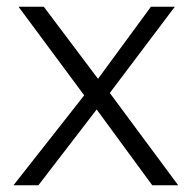

<svg xmlns="http://www.w3.org/2000/svg" viewBox="-20 -550 569 570"><path d="M509 0 306 -274 499 -530H428L271 -316L110 -530H35L230 -267L20 0H94L267 -225L432 0Z"/></svg>

Font: 18Franklin Light
Style: Regular
Weight: 300
Designer: Pablo Impallari, Rodrigo Fuenzalida (Modified by Dan O. Williams)
Version: Version 0.025;PS 000.025;hotconv 1.0.88;makeotf.lib2.5.64775